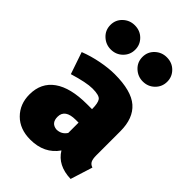

<svg xmlns="http://www.w3.org/2000/svg" viewBox="-244 -918 1039 1039"><g transform="rotate(45 275.5 -399.0)"><path d="M191 20Q111 20 63 -28Q15 -76 15 -150Q15 -239 81 -286Q147 -333 273 -333H311Q311 -380 298.5 -397Q286 -414 234 -414Q188 -414 96 -386L53 -512Q104 -532 161 -543Q218 -554 264 -554Q392 -554 448 -505Q504 -456 504 -357V-173Q504 -145 511 -131Q518 -117 536 -111L496 16Q395 13 352 -58Q298 20 191 20ZM252 -119Q290 -119 311 -151V-230H290Q208 -230 208 -172Q208 -124 252 -119ZM154 -633Q116 -633 87.5 -659.5Q59 -686 59 -726Q59 -765 87 -791.5Q115 -818 154 -818Q195 -818 222 -791Q249 -764 249 -726Q249 -687 221.5 -660Q194 -633 154 -633ZM399 -633Q361 -633 332.5 -659.5Q304 -686 304 -726Q304 -765 332 -791.5Q360 -818 399 -818Q440 -818 467 -791Q494 -764 494 -726Q494 -687 466.5 -660Q439 -633 399 -633Z"/></g></svg>

Font: Trujillo Black
Style: Regular
Weight: 900
Designer: Fira Sans original fonts by bBox Type GmbH, Carrois Corporate GbR, & Edenspiekermann AG / Changes by Cristiano Sobral
Foundry: Fira Sans original fonts by bBox Type GmbH, Carrois Corporate GbR, & Edenspiekermann AG / Changes by Cristiano Sobral
Version: Version 4.301;July 28, 2020;FontCreator 13.0.0.2655 64-bit